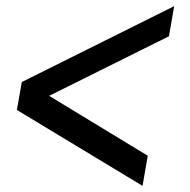

<svg xmlns="http://www.w3.org/2000/svg" viewBox="-20 -603 619 625"><path d="M444 2 461 -96 140 -291 530 -485 547 -583 51 -336 35 -245Z"/></svg>

Font: Uncut Sans Medium
Style: Italic
Weight: 500
Italic angle: -10°
Designer: Kasper Nordkvist
Foundry: Uncut Type
Version: Version 1.111;FEAKit 1.0